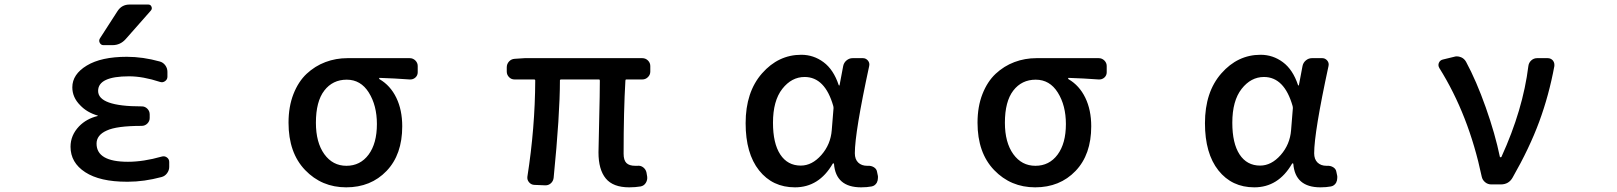

<svg xmlns="http://www.w3.org/2000/svg" viewBox="-20 -803 7040 836"><path d="M491.2 -753.9Q509.8 -783.2 543.9 -783.2H626Q635.7 -783.2 639.6 -773.9Q643.6 -764.6 636.7 -756.8L527.3 -632.8Q503.9 -606.4 469.7 -606.4H430.7Q419.9 -606.4 414.6 -616.2Q409.2 -626 415 -635.7ZM537.1 -98.6Q604.5 -98.6 683.6 -121.1Q696.3 -125 706.5 -117.7Q716.8 -110.4 716.8 -97.7V-76.2Q716.8 -61.5 707.5 -48.8Q698.2 -36.1 683.6 -32.2Q607.4 -11.7 537.1 -11.7Q535.2 -11.7 532.2 -11.7Q415 -11.7 351.1 -53.2Q287.1 -94.7 287.1 -164.1Q287.1 -213.9 324.2 -252.9Q356.4 -286.1 405.3 -297.9Q405.3 -297.9 405.8 -298.8Q406.2 -299.8 405.3 -299.8Q358.4 -313.5 329.1 -344.7Q294.9 -378.9 294.9 -422.9Q294.9 -479.5 357.9 -517.6Q420.9 -555.7 532.2 -555.7Q602.5 -555.7 675.8 -535.2Q690.4 -531.2 699.7 -518.6Q709 -505.9 709 -490.2V-468.8Q709 -457 698.7 -449.7Q688.5 -442.4 676.8 -446.3Q602.5 -470.7 542 -470.7Q407.2 -470.7 407.2 -407.2Q407.2 -339.8 595.7 -339.8Q596.7 -339.8 597.7 -339.8Q611.3 -339.8 621.6 -329.6Q631.8 -319.3 631.8 -304.7V-289.1Q631.8 -275.4 621.6 -265.1Q611.3 -254.9 596.7 -254.9Q487.3 -254.9 444.3 -234.4Q400.4 -214.8 400.4 -177.7Q400.4 -98.6 537.1 -98.6Z M1487.3 12.7Q1380.9 12.7 1308.6 -62.5Q1236.3 -137.7 1236.3 -268.6Q1236.3 -338.9 1257.8 -393.6Q1279.3 -448.2 1315.4 -481.9Q1351.6 -515.6 1397 -532.7Q1442.4 -549.8 1493.2 -549.8H1763.7Q1778.3 -549.8 1788.6 -539.6Q1798.8 -529.3 1798.8 -515.6V-488.3Q1798.8 -474.6 1788.6 -465.3Q1778.3 -456.1 1763.7 -457Q1697.3 -461.9 1632.8 -463.9Q1630.9 -463.9 1630.9 -461.4Q1630.9 -459 1632.8 -458Q1679.7 -430.7 1705.6 -377.4Q1731.4 -324.2 1731.4 -252.9Q1731.4 -129.9 1663.1 -58.6Q1594.7 12.7 1487.3 12.7ZM1488.3 -81.1Q1548.8 -81.1 1585 -129.9Q1621.1 -178.7 1621.1 -262.7Q1621.1 -343.8 1585.9 -399.9Q1550.8 -456.1 1489.7 -456.1Q1428.7 -456.1 1392.1 -408.7Q1355.5 -361.3 1355.5 -268.6Q1355.5 -182.6 1392.1 -131.8Q1428.7 -81.1 1488.3 -81.1Z M2719.7 12.7Q2649.4 12.7 2617.7 -25.9Q2585.9 -64.5 2585.9 -139.6Q2585.9 -163.1 2588.9 -278.8Q2591.8 -394.5 2591.8 -452.1Q2591.8 -457 2587.9 -457H2422.9Q2418 -457 2418 -453.1Q2418 -303.7 2390.6 -28.3Q2388.7 -13.7 2377.9 -4.4Q2367.2 4.9 2352.5 3.9L2305.7 2Q2292 1 2283.2 -9.8Q2274.4 -20.5 2276.4 -34.2Q2309.6 -246.1 2310.5 -452.1Q2310.5 -457 2305.7 -457H2220.7Q2206.1 -457 2196.3 -467.3Q2186.5 -477.5 2186.5 -491.2V-509.8Q2186.5 -524.4 2196.3 -535.2Q2206.1 -545.9 2220.7 -546.9L2264.6 -549.8H2776.4Q2791 -549.8 2801.3 -539.6Q2811.5 -529.3 2811.5 -515.6V-491.2Q2811.5 -477.5 2801.3 -467.3Q2791 -457 2776.4 -457H2707Q2703.1 -457 2703.1 -452.1Q2695.3 -320.3 2695.3 -133.8Q2695.3 -105.5 2707.5 -93.3Q2719.7 -81.1 2746.1 -81.1Q2750 -81.1 2754.9 -81.1Q2769.5 -83 2780.8 -74.2Q2792 -65.4 2794.9 -51.8L2797.9 -34.2Q2799.8 -19.5 2792 -6.8Q2784.2 5.9 2769.5 8.8Q2746.1 12.7 2719.7 12.7Z M3441.4 12.7Q3343.8 12.7 3285.2 -61Q3226.6 -134.8 3226.6 -266.6Q3226.6 -402.3 3297.9 -483.4Q3369.1 -564.5 3468.8 -564.5Q3522.5 -564.5 3565.9 -532.2Q3609.4 -500 3631.8 -432.6Q3632.8 -430.7 3634.3 -430.7Q3635.7 -430.7 3635.7 -432.6L3651.4 -515.6Q3654.3 -530.3 3666 -540Q3677.7 -549.8 3692.4 -549.8H3737.3Q3750 -549.8 3758.8 -539.6Q3767.6 -529.3 3764.6 -515.6Q3702.1 -226.6 3702.1 -135.7Q3702.1 -109.4 3716.8 -95.2Q3731.4 -81.1 3755.9 -81.1Q3757.8 -81.1 3758.8 -81.1Q3773.4 -82 3785.2 -74.7Q3796.9 -67.4 3798.8 -54.7L3802.7 -36.1Q3802.7 -32.2 3802.7 -28.3Q3802.7 -17.6 3797.9 -7.8Q3790 5.9 3775.4 8.8Q3754.9 12.7 3729.5 12.7Q3619.1 12.7 3611.3 -89.8Q3610.4 -91.8 3608.4 -91.8Q3606.4 -91.8 3605.5 -89.8Q3545.9 12.7 3441.4 12.7ZM3466.8 -82Q3515.6 -82 3556.2 -127.9Q3596.7 -173.8 3601.6 -236.3L3609.4 -333Q3609.4 -336.9 3608.4 -340.8Q3572.3 -467.8 3483.4 -467.8Q3426.8 -467.8 3386.2 -416Q3345.7 -364.3 3345.7 -268.6Q3345.7 -178.7 3377.4 -130.4Q3409.2 -82 3466.8 -82Z M4487.3 12.7Q4380.9 12.7 4308.6 -62.5Q4236.3 -137.7 4236.3 -268.6Q4236.3 -338.9 4257.8 -393.6Q4279.3 -448.2 4315.4 -481.9Q4351.6 -515.6 4397 -532.7Q4442.4 -549.8 4493.2 -549.8H4763.7Q4778.3 -549.8 4788.6 -539.6Q4798.8 -529.3 4798.8 -515.6V-488.3Q4798.8 -474.6 4788.6 -465.3Q4778.3 -456.1 4763.7 -457Q4697.3 -461.9 4632.8 -463.9Q4630.9 -463.9 4630.9 -461.4Q4630.9 -459 4632.8 -458Q4679.7 -430.7 4705.6 -377.4Q4731.4 -324.2 4731.4 -252.9Q4731.4 -129.9 4663.1 -58.6Q4594.7 12.7 4487.3 12.7ZM4488.3 -81.1Q4548.8 -81.1 4585 -129.9Q4621.1 -178.7 4621.1 -262.7Q4621.1 -343.8 4585.9 -399.9Q4550.8 -456.1 4489.7 -456.1Q4428.7 -456.1 4392.1 -408.7Q4355.5 -361.3 4355.5 -268.6Q4355.5 -182.6 4392.1 -131.8Q4428.7 -81.1 4488.3 -81.1Z M5441.4 12.7Q5343.8 12.7 5285.2 -61Q5226.6 -134.8 5226.6 -266.6Q5226.6 -402.3 5297.9 -483.4Q5369.1 -564.5 5468.8 -564.5Q5522.5 -564.5 5565.9 -532.2Q5609.4 -500 5631.8 -432.6Q5632.8 -430.7 5634.3 -430.7Q5635.7 -430.7 5635.7 -432.6L5651.4 -515.6Q5654.3 -530.3 5666 -540Q5677.7 -549.8 5692.4 -549.8H5737.3Q5750 -549.8 5758.8 -539.6Q5767.6 -529.3 5764.6 -515.6Q5702.1 -226.6 5702.1 -135.7Q5702.1 -109.4 5716.8 -95.2Q5731.4 -81.1 5755.9 -81.1Q5757.8 -81.1 5758.8 -81.1Q5773.4 -82 5785.2 -74.7Q5796.9 -67.4 5798.8 -54.7L5802.7 -36.1Q5802.7 -32.2 5802.7 -28.3Q5802.7 -17.6 5797.9 -7.8Q5790 5.9 5775.4 8.8Q5754.9 12.7 5729.5 12.7Q5619.1 12.7 5611.3 -89.8Q5610.4 -91.8 5608.4 -91.8Q5606.4 -91.8 5605.5 -89.8Q5545.9 12.7 5441.4 12.7ZM5466.8 -82Q5515.6 -82 5556.2 -127.9Q5596.7 -173.8 5601.6 -236.3L5609.4 -333Q5609.4 -336.9 5608.4 -340.8Q5572.3 -467.8 5483.4 -467.8Q5426.8 -467.8 5386.2 -416Q5345.7 -364.3 5345.7 -268.6Q5345.7 -178.7 5377.4 -130.4Q5409.2 -82 5466.8 -82Z M6566.4 -30.3Q6549.8 0 6514.6 0H6473.6Q6458 0 6446.3 -9.8Q6434.6 -19.5 6431.6 -34.2Q6375 -302.7 6247.1 -506.8Q6243.2 -513.7 6243.2 -519.5Q6243.2 -524.4 6245.1 -529.3Q6250 -541 6262.7 -543.9L6311.5 -555.7Q6317.4 -557.6 6323.2 -557.6Q6332 -557.6 6341.8 -553.7Q6355.5 -547.9 6363.3 -534.2Q6408.2 -451.2 6449.2 -335.4Q6490.2 -219.7 6510.7 -120.1Q6511.7 -118.2 6514.2 -118.2Q6516.6 -118.2 6517.6 -120.1Q6611.3 -325.2 6634.8 -515.6Q6636.7 -530.3 6647.5 -540Q6658.2 -549.8 6672.9 -549.8H6718.8Q6732.4 -549.8 6741.2 -540Q6748 -531.2 6748 -521.5Q6748 -518.6 6748 -515.6Q6724.6 -388.7 6682.1 -273.4Q6639.6 -158.2 6566.4 -30.3Z"/></svg>

Font: Gen Jyuu Gothic L Monospace Medium
Style: Regular
Weight: 500
Designer: [Source Han Sans]
Ryoko NISHIZUKA  (kana & ideographs); Paul D. Hunt (Latin, Greek & Cyrillic); Wenlong ZHANG  (bopomofo
Version: Version 1.002.20150607